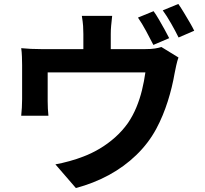

<svg xmlns="http://www.w3.org/2000/svg" viewBox="-20 -885 1040 975"><path d="M759.9 -828.2Q772.9 -810.4 787.5 -785.2Q802.1 -760.1 815.9 -735.1Q829.7 -710.1 839.2 -691.2L758.9 -656.9Q743.4 -687.7 722 -727.3Q700.6 -766.9 680.6 -795.7ZM885.6 -864.9Q898.8 -846.1 914 -820.8Q929.2 -795.5 943.6 -771Q957.9 -746.5 966.3 -728.9L886.9 -694.6Q871.4 -726.3 849.2 -765.3Q827 -804.4 806.5 -832.4ZM549.6 -804.4Q546.1 -772.5 544.3 -753.1Q542.5 -733.8 542.5 -712.1Q542.5 -699 542.5 -672.1Q542.5 -645.2 542.5 -616.3Q542.5 -587.4 542.5 -568H403.3Q403.3 -589.9 403.3 -618.8Q403.3 -647.7 403.3 -673.4Q403.3 -699 403.3 -712.1Q403.3 -733.8 402 -753.1Q400.7 -772.5 395.6 -804.4ZM886.3 -593.1Q880.4 -577.2 875 -552.9Q869.7 -528.7 866.9 -513.9Q860.8 -478.2 852 -442.1Q843.2 -406.1 831.9 -370.4Q820.6 -334.8 806.1 -299.7Q791.6 -264.5 773.3 -230.4Q733.6 -157 671.9 -97.5Q610.2 -37.9 532.4 4.2Q454.6 46.2 365.3 69.9L261.3 -50.4Q295.2 -56.3 333.6 -67Q371.9 -77.7 402.7 -89.8Q444 -105.2 485.7 -129.8Q527.4 -154.5 564.4 -187.4Q601.5 -220.4 629.8 -260.4Q654.9 -297.4 672.5 -339.9Q690.1 -382.3 701.2 -427.9Q712.2 -473.4 718.3 -517.5H222.1Q222.1 -504.2 222.1 -484.6Q222.1 -465 222.1 -442.9Q222.1 -420.9 222.1 -401.9Q222.1 -383 222.1 -371.2Q222.1 -354.2 223.1 -333.3Q224.1 -312.4 225.9 -297.4H87.7Q89.7 -316.3 91 -338.8Q92.3 -361.2 92.3 -381.2Q92.3 -393.2 92.3 -416.4Q92.3 -439.6 92.3 -466.2Q92.3 -492.7 92.3 -516.4Q92.3 -540.1 92.3 -554.5Q92.3 -571 91.4 -596.7Q90.5 -622.3 87.7 -640.4Q113.5 -637.9 137.4 -636.8Q161.2 -635.6 189.9 -635.6H716.7Q747.9 -635.6 767.2 -638.8Q786.5 -642 799.5 -646.3Z"/></svg>

Font: Noto Sans SC Thin
Style: Regular
Weight: 100
Designer: Ryoko NISHIZUKA 西塚涼子 (kana, bopomofo & ideographs); Paul D. Hunt (Latin, Greek & Cyrillic); Sandoll Communications 산돌커뮤니
Foundry: Adobe
Version: Version 2.004-H2;hotconv 1.0.118;makeotfexe 2.5.65603